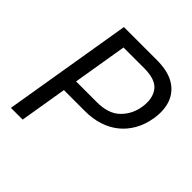

<svg xmlns="http://www.w3.org/2000/svg" viewBox="-192 -873 1019 1019"><g transform="rotate(45 317.0 -363.5)"><path d="M42.6 0 163.4 -727.3H409.1Q494.3 -727.3 544 -696.7Q568.9 -681.5 585.6 -660.5Q602.3 -639.6 611.2 -614Q620 -588.4 621.6 -558.9Q623.2 -529.5 617.9 -497.2Q608.7 -442.1 584.2 -399Q559.7 -355.8 522.9 -326.2Q486.2 -296.5 438.2 -281.1Q390.3 -265.6 333.8 -265.6H174.7L130.7 0ZM187.9 -343.8H343.8Q431.1 -343.8 475.9 -388.1Q521.3 -432.9 531.2 -497.2Q541.9 -563.6 512.1 -606.2Q481.9 -649.1 393.5 -649.1H238.6Z"/></g></svg>

Font: Inter P
Style: Italic
Weight: 400
Italic angle: -9.40001°
Designer: Rasmus Andersson
Foundry: rsms
Version: Version 3.018;git-588b23468